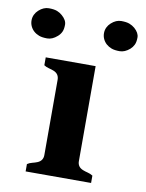

<svg xmlns="http://www.w3.org/2000/svg" viewBox="-144 -738 602 794"><g transform="rotate(10 157.0 -340.5)"><path d="M228.5 -80.1Q228.5 -55.7 252 -46.4Q261.7 -42.5 272.9 -39.8Q284.2 -37.1 293.9 -30.8V0H19V-30.8Q28.3 -37.1 39.6 -39.8Q50.8 -42.5 60.5 -46.4Q83.5 -55.7 83.5 -80.1V-396Q83.5 -420.9 60.5 -430.2Q50.8 -434.1 39.6 -436.8Q28.3 -439.5 19 -445.8V-479H228.5ZM-45.4 -663.1Q-25.4 -681.2 -3.4 -681.2Q18.6 -681.2 31.2 -676.3Q43.9 -671.4 53.2 -663.1Q74.2 -645 74.2 -625.7Q74.2 -606.4 68.6 -595Q63 -583.5 53.2 -575.2Q32.7 -557.1 11.2 -557.1Q-10.3 -557.1 -23.2 -562Q-36.1 -566.9 -45.4 -575.2Q-54.7 -583.5 -60.1 -595Q-65.4 -606.4 -65.4 -619.4Q-65.4 -632.3 -60.1 -643.6Q-54.7 -654.8 -45.4 -663.1ZM258.8 -663.1Q278.8 -681.2 300.8 -681.2Q322.8 -681.2 335.4 -676.3Q348.1 -671.4 357.9 -663.1Q378.4 -645 378.4 -625.7Q378.4 -606.4 372.8 -595Q367.2 -583.5 357.9 -575.2Q336.9 -557.1 315.4 -557.1Q293.9 -557.1 281 -562Q268.1 -566.9 258.8 -575.2Q249.5 -583.5 244.1 -595Q238.8 -606.4 238.8 -619.4Q238.8 -632.3 244.1 -643.6Q249.5 -654.8 258.8 -663.1Z"/></g></svg>

Font: Stardos Stencil
Style: Bold
Weight: 700
Designer: vernon adams
Foundry: vernon adams
Version: Version 1.000